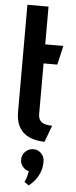

<svg xmlns="http://www.w3.org/2000/svg" viewBox="-63 -732 402 1014"><g transform="rotate(5 138.5 -225.0)"><path d="M106 233 130 250Q129 250 139 242Q149 234 162.5 217.5Q176 201 186.5 176Q197 151 197 117Q197 92 180 74.5Q163 57 139 57Q114 57 96 74.5Q78 92 78 117Q78 138 91 154Q104 170 124 175Q121 190 117.5 204.5Q114 219 106 233ZM152 -132V-399H225L248 -500H152V-700H40V-132Q40 -62 78.5 -25.5Q117 11 193 13L226 -75Q203 -75 186.5 -80Q170 -85 161 -97.5Q152 -110 152 -132Z"/></g></svg>

Font: Advent Pro
Style: Regular
Weight: 400
Designer: VivaRado, Andreas Kalpakidis
Foundry: VivaRado, Andreas Kalpakidis
Version: Version 3.000